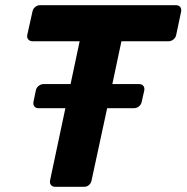

<svg xmlns="http://www.w3.org/2000/svg" viewBox="-20 -720 719 740"><path d="M193 0Q182 0 176.5 -7Q171 -14 173 -25L232 -303H128Q118 -303 112.5 -310Q107 -317 109 -327L118 -371Q120 -382 129 -389Q138 -396 148 -396H252L287 -561H106Q95 -561 89 -568Q83 -575 85 -585L105 -675Q107 -686 115.5 -693Q124 -700 134 -700H658Q669 -700 674.5 -693Q680 -686 678 -675L659 -585Q657 -575 648.5 -568Q640 -561 629 -561H448L413 -396H516Q527 -396 532.5 -389Q538 -382 536 -371L526 -327Q524 -317 515.5 -310Q507 -303 496 -303H393L333 -25Q331 -14 323 -7Q315 0 304 0Z"/></svg>

Font: Rubik SemiBold
Style: Italic
Weight: 600
Italic angle: -12°
Designer: Hubert and Fischer
Foundry: Hubert and Fischer
Version: Version 2.300;gftools[0.9.30]